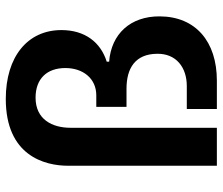

<svg xmlns="http://www.w3.org/2000/svg" viewBox="-73 -697 770 664"><g transform="rotate(-90 312.0 -365.0)"><path d="M70.8 -514.6V0H202.1V-506.3C202.1 -569.3 231 -627 306.2 -627C371.1 -627 408.7 -588.4 408.7 -523.9C408.7 -462.4 372.1 -417 314.5 -417H274.4V-312.5H337.4C408.2 -312.5 457 -282.2 458 -207.5C459.5 -140.6 410.6 -104 346.7 -104H267.1V0H365.2C500 0 586.9 -73.2 587.4 -197.8C587.9 -298.8 526.9 -365.2 430.7 -372.6V-380.9C498 -401.9 540 -456.5 540 -537.6C540 -654.3 448.2 -730 301.8 -730C106 -730 70.8 -596.2 70.8 -514.6Z"/></g></svg>

Font: Faust Sans Bold
Style: Regular
Weight: 700
Designer: Andreas Faust
Version: Version 1.003;Glyphs 3.1.2 (3151)